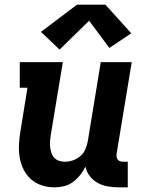

<svg xmlns="http://www.w3.org/2000/svg" viewBox="-20 -797 640 825"><path d="M214 8Q186 8 159.5 -0.5Q133 -9 113 -27Q93 -45 81 -69.5Q69 -94 64.5 -121Q60 -148 61.5 -177Q63 -206 68 -234L98 -420H65V-530H250L198 -216Q196 -203 195 -190Q194 -177 195.5 -164.5Q197 -152 201 -140Q205 -128 213.5 -119Q222 -110 234 -106Q246 -102 259 -102Q276 -102 293.5 -108Q311 -114 325 -126Q339 -138 346.5 -155Q354 -172 357 -189L413 -530H546L481 -136Q480 -129 481 -122.5Q482 -116 486 -111Q490 -106 496.5 -104Q503 -102 509 -102H529V8H491Q467 8 443.5 4Q420 0 400 -11Q380 -22 366 -40Q352 -58 347 -81Q338 -62 324.5 -45Q311 -28 293.5 -15Q276 -2 255 3Q234 8 214 8ZM236 -584 156 -660 311 -777H433L544 -654L450 -591L363 -708Z"/></svg>

Font: Iosevka Curly Slab XBdEx
Style: Italic
Weight: 800
Width: 7
Italic angle: -9°
Monospace: yes
Designer: Belleve Invis
Foundry: Belleve Invis
Version: Version 11.1.0; ttfautohint (v1.8.3)